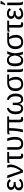

<svg xmlns="http://www.w3.org/2000/svg" viewBox="2820 -3612 803 6482"><g transform="rotate(-90 3221.0 -371.5)"><path d="M222.7 -55.7Q265.1 -55.7 305.9 -77.4Q346.7 -99.1 375.5 -134.3L426.8 -85.4Q387.7 -38.1 334.5 -14.2Q281.2 9.8 216.8 9.8Q128.4 9.8 81.3 -30.8Q34.2 -71.3 34.2 -144Q34.2 -197.8 70.6 -233.9Q106.9 -270 163.1 -275.4V-276.4Q111.3 -282.2 80.8 -315.4Q50.3 -348.6 50.3 -397Q50.3 -460.4 99.9 -499.3Q149.4 -538.1 230 -538.1Q352.5 -538.1 413.6 -447.8L351.1 -404.8Q306.2 -472.7 230.5 -472.7Q186 -472.7 162.6 -451.9Q139.2 -431.2 139.2 -395Q139.2 -350.6 177.2 -329.8Q215.3 -309.1 314 -309.1V-243.2Q239.3 -243.2 202.1 -233.6Q165 -224.1 145.3 -203.1Q125.5 -182.1 125.5 -145.5Q125.5 -103 151.6 -79.3Q177.7 -55.7 222.7 -55.7Z M907.7 -413.1Q907.7 -328.1 857.2 -217.5Q806.6 -106.9 719.2 0H636.2L445.8 -528.3H538.1L689.9 -75.2Q819.8 -244.6 819.8 -408.7Q819.8 -474.6 795.9 -528.3H882.3Q907.7 -481 907.7 -413.1Z M1083 -464.4Q1050.8 -464.4 1011.7 -459Q972.7 -453.6 960 -446.3V-514.2Q971.7 -520 997.8 -524.2Q1023.9 -528.3 1049.3 -528.3H1332.5V-464.4H1184.1V-129.9Q1184.1 -92.8 1194.3 -75.9Q1204.6 -59.1 1230 -59.1L1272 -63V0Q1234.4 9.8 1202.1 9.8Q1146 9.8 1121.1 -17.8Q1096.2 -45.4 1096.2 -110.8V-464.4Z M1839.8 -278.8Q1839.8 -135.7 1782.7 -63Q1725.6 9.8 1612.8 9.8Q1503.9 9.8 1454.8 -42Q1405.8 -93.8 1405.8 -204.6V-528.3H1494.1V-201.7Q1494.1 -130.4 1522.7 -94.2Q1551.3 -58.1 1616.7 -58.1Q1688.5 -58.1 1719 -108.6Q1749.5 -159.2 1749.5 -276.9Q1749.5 -339.4 1732.4 -413.1Q1715.3 -486.8 1693.8 -528.3H1785.6Q1811.5 -470.7 1825.7 -403.3Q1839.8 -335.9 1839.8 -278.8Z M2437.5 9.8Q2381.3 9.8 2356.4 -17.8Q2331.5 -45.4 2331.5 -110.8V-464.4H2135.3V-429.2Q2135.3 -317.4 2122.6 -202.9Q2109.9 -88.4 2087.4 0H1995.6Q2021 -100.6 2035.2 -213.6Q2049.3 -326.7 2049.3 -425.3V-464.4Q2017.1 -464.4 1978 -459Q1939 -453.6 1926.3 -446.3V-514.2Q1938 -520 1964.1 -524.2Q1990.2 -528.3 2015.6 -528.3H2533.7V-464.4H2419.4V-129.9Q2419.4 -92.8 2429.7 -75.9Q2439.9 -59.1 2465.3 -59.1L2507.3 -63V0Q2469.7 9.8 2437.5 9.8Z M2994.6 -219.2Q2994.6 -142.6 3022.5 -100.3Q3050.3 -58.1 3100.1 -58.1Q3155.8 -58.1 3183.3 -103.5Q3210.9 -148.9 3210.9 -250Q3210.9 -340.3 3178.7 -398.7Q3146.5 -457 3086.9 -470.7L3098.1 -538.6Q3161.6 -528.3 3207.8 -489Q3253.9 -449.7 3278.6 -387.9Q3303.2 -326.2 3303.2 -252.4Q3303.2 -127.4 3252.7 -58.8Q3202.1 9.8 3109.4 9.8Q3047.9 9.8 3009.5 -21.7Q2971.2 -53.2 2954.6 -120.6H2952.6Q2936 -53.2 2897.7 -21.7Q2859.4 9.8 2797.9 9.8Q2705.1 9.8 2654.5 -58.8Q2604 -127.4 2604 -252.4Q2604 -366.7 2659.2 -444.8Q2714.4 -522.9 2809.1 -538.6L2820.3 -470.7Q2762.2 -458 2729.2 -400.6Q2696.3 -343.3 2696.3 -250Q2696.3 -149.4 2723.4 -103.8Q2750.5 -58.1 2806.2 -58.1Q2856 -58.1 2884.8 -100.3Q2913.6 -142.6 2913.6 -219.2V-342.3H2994.6Z M3867.7 -239.7Q3867.7 -122.1 3804 -56.2Q3740.2 9.8 3628.4 9.8Q3511.2 9.8 3448.7 -58.8Q3386.2 -127.4 3386.2 -255.9Q3386.2 -385.3 3459.5 -456.8Q3532.7 -528.3 3668.5 -528.3H3946.3V-464.4H3865.7L3793.5 -467.3V-465.3Q3833 -406.2 3850.3 -352.1Q3867.7 -297.9 3867.7 -239.7ZM3775.4 -238.3Q3775.4 -362.8 3714.8 -464.4H3671.4Q3581.5 -464.4 3530.3 -409.7Q3479 -355 3479 -256.8Q3479 -55.2 3624.5 -55.2Q3698.2 -55.2 3736.8 -102.3Q3775.4 -149.4 3775.4 -238.3Z M4058.6 0Q4043.9 -15.6 4036.1 -48.6Q4028.3 -81.5 4028.3 -115.2V-528.3H4116.2V-110.8Q4116.2 -79.1 4126.7 -49.3Q4137.2 -19.5 4155.3 0Z M4595.2 -115.7Q4564.5 -49.3 4521.7 -19.8Q4479 9.8 4419.9 9.8Q4319.8 9.8 4272.7 -57.6Q4225.6 -125 4225.6 -261.7Q4225.6 -400.4 4278.6 -469.2Q4331.5 -538.1 4433.6 -538.1Q4495.1 -538.1 4538.8 -505.4Q4582.5 -472.7 4604.5 -413.6H4605.5Q4616.7 -471.7 4641.1 -528.3H4732.9Q4708.5 -476.6 4688 -401.6Q4667.5 -326.7 4663.6 -278.8Q4666 -200.7 4680.4 -125.5Q4694.8 -50.3 4717.8 0H4628.4Q4616.7 -29.8 4608.2 -64.7Q4599.6 -99.6 4597.2 -115.7ZM4317.9 -264.6Q4317.9 -156.2 4345.7 -107.2Q4373.5 -58.1 4438 -58.1Q4496.6 -58.1 4536.9 -114.5Q4577.1 -170.9 4589.8 -266.6Q4575.7 -369.6 4538.6 -421.4Q4501.5 -473.1 4443.4 -473.1Q4377 -473.1 4347.4 -424.1Q4317.9 -375 4317.9 -264.6Z M5285.2 -239.7Q5285.2 -122.1 5221.4 -56.2Q5157.7 9.8 5045.9 9.8Q4928.7 9.8 4866.2 -58.8Q4803.7 -127.4 4803.7 -255.9Q4803.7 -385.3 4877 -456.8Q4950.2 -528.3 5085.9 -528.3H5363.8V-464.4H5283.2L5210.9 -467.3V-465.3Q5250.5 -406.2 5267.8 -352.1Q5285.2 -297.9 5285.2 -239.7ZM5192.9 -238.3Q5192.9 -362.8 5132.3 -464.4H5088.9Q4999 -464.4 4947.8 -409.7Q4896.5 -355 4896.5 -256.8Q4896.5 -55.2 5042 -55.2Q5115.7 -55.2 5154.3 -102.3Q5192.9 -149.4 5192.9 -238.3Z M5516.1 -464.4Q5483.9 -464.4 5444.8 -459Q5405.8 -453.6 5393.1 -446.3V-514.2Q5404.8 -520 5430.9 -524.2Q5457 -528.3 5482.4 -528.3H5765.6V-464.4H5617.2V-129.9Q5617.2 -92.8 5627.4 -75.9Q5637.7 -59.1 5663.1 -59.1L5705.1 -63V0Q5667.5 9.8 5635.3 9.8Q5579.1 9.8 5554.2 -17.8Q5529.3 -45.4 5529.3 -110.8V-464.4Z M5996.6 -55.7Q6039.1 -55.7 6079.8 -77.4Q6120.6 -99.1 6149.4 -134.3L6200.7 -85.4Q6161.6 -38.1 6108.4 -14.2Q6055.2 9.8 5990.7 9.8Q5902.3 9.8 5855.2 -30.8Q5808.1 -71.3 5808.1 -144Q5808.1 -197.8 5844.5 -233.9Q5880.9 -270 5937 -275.4V-276.4Q5885.3 -282.2 5854.7 -315.4Q5824.2 -348.6 5824.2 -397Q5824.2 -460.4 5873.8 -499.3Q5923.3 -538.1 6003.9 -538.1Q6126.5 -538.1 6187.5 -447.8L6125 -404.8Q6080.1 -472.7 6004.4 -472.7Q5960 -472.7 5936.5 -451.9Q5913.1 -431.2 5913.1 -395Q5913.1 -350.6 5951.2 -329.8Q5989.3 -309.1 6087.9 -309.1V-243.2Q6013.2 -243.2 5976.1 -233.6Q5939 -224.1 5919.2 -203.1Q5899.4 -182.1 5899.4 -145.5Q5899.4 -103 5925.5 -79.3Q5951.7 -55.7 5996.6 -55.7Z M6316.9 0Q6302.2 -15.6 6294.4 -48.6Q6286.6 -81.5 6286.6 -115.2V-528.3H6374.5V-110.8Q6374.5 -79.1 6385 -49.3Q6395.5 -19.5 6413.6 0ZM6296.9 -594.7V-610.8L6330.6 -753.4H6431.6V-735.4L6333.5 -594.7Z"/></g></svg>

Font: Liberation Sans
Style: Regular
Weight: 400
Designer: Steve Matteson
Foundry: Ascender Corporation
Version: Version 2.00.1